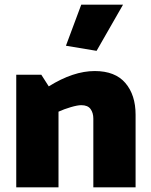

<svg xmlns="http://www.w3.org/2000/svg" viewBox="-20 -807 650 827"><path d="M330 -354Q358 -354 370 -337.5Q382 -321 382 -296V0H564V-313Q564 -398 520 -449.5Q476 -501 388 -501Q296 -501 190 -435L158 -485H50V0H232V-326Q256 -337 285 -345.5Q314 -354 330 -354ZM330 -787 264 -610 396 -588 510 -787Z"/></svg>

Font: Catamaran
Style: Regular
Weight: 900
Designer: Pria Ravichandran
Version: Version 1.001;PS 001.000;hotconv 1.0.70;makeotf.lib2.5.58329